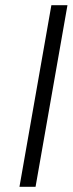

<svg xmlns="http://www.w3.org/2000/svg" viewBox="-20 -720 280 740"><path d="M178 -700H240L117 0H55Z"/></svg>

Font: Overused Grotesk Book
Style: Italic
Weight: 350
Italic angle: -10°
Version: Version 0.003